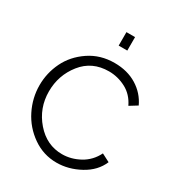

<svg xmlns="http://www.w3.org/2000/svg" viewBox="-212 -1054 1110 1197"><g transform="rotate(30 343.0 -455.5)"><path d="M42 -360Q42 -448 80.5 -527.5Q119 -607 198 -660.5Q277 -714 379 -714Q472 -714 540 -672Q608 -630 641 -559L586 -525Q555 -590 497 -620.5Q439 -651 375 -651Q254 -651 183 -561.5Q112 -472 112 -356Q112 -236 189.5 -146.5Q267 -57 378 -57Q443 -57 504 -90.5Q565 -124 597 -189L655 -159Q623 -83 541.5 -38.5Q460 6 374 6Q280 6 202.5 -48Q125 -102 83.5 -185.5Q42 -269 42 -360ZM408 -820H346V-917H408Z"/></g></svg>

Font: Raleway
Style: Regular
Weight: 400
Designer: Matt McInerney, Pablo Impallari, Rodrigo Fuenzalida
Foundry: Matt McInerney, Pablo Impallari, Rodrigo Fuenzalida
Version: Version 1.000;PS 001.001;hotconv 1.0.56; ttfautohint (v1.5)